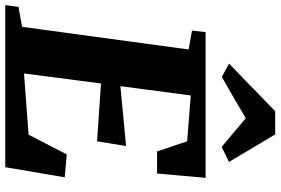

<svg xmlns="http://www.w3.org/2000/svg" viewBox="-194 -856 1041 712"><g transform="rotate(90 326.0 -500.5)"><path d="M-10.5 0 -4 -49 70 -62.5 154 -680 84 -692.5 89.5 -743H630L614 -563H532L494.5 -674.5L324.5 -688L290 -427L512 -448L494.5 -340.5L280 -355L243 -69.5L470 -86.5L543 -228L628 -220.5L590.5 0ZM206.5 -830 383 -1001H469L571 -829.5L515 -802.5Q488.5 -824.5 462 -847.2Q435.5 -870 409 -892Q371 -869.5 332.5 -847Q294 -824.5 255.5 -803Z"/></g></svg>

Font: Merriweather 28pt Black
Style: Italic
Weight: 900
Italic angle: -7.8°
Version: Version 2.101